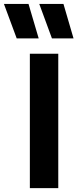

<svg xmlns="http://www.w3.org/2000/svg" viewBox="-70 -980 408 1000"><path d="M85.5 0V-700H233.5V0ZM313 -780H200.5L134.5 -959.5H260.5ZM131.5 -780H17L-49.5 -959.5H78.5Z"/></svg>

Font: Geologica Roman SemiBold
Style: Regular
Weight: 600
Designer: Sindre Bremnes, Frode Helland
Foundry: Monokrom Skriftforlag AS
Version: Version 1.010;gftools[0.9.28]